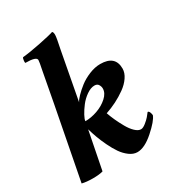

<svg xmlns="http://www.w3.org/2000/svg" viewBox="-166 -784 823 894"><g transform="rotate(-30 245.5 -337.0)"><path d="M367.2 -438.5Q447.3 -438.5 447.3 -368.2Q447.3 -345.2 431.6 -322.3Q416 -299.3 390.4 -281Q364.7 -262.7 336.7 -248.5Q308.6 -234.4 279.3 -224.6Q286.6 -203.6 296.6 -181.6Q306.6 -159.7 320.3 -135.3Q334 -110.8 350.1 -95.5Q366.2 -80.1 380.9 -80.1Q391.6 -80.1 407 -92.3Q422.4 -104.5 431.6 -115.2Q440.9 -126 447.3 -134.8Q453.6 -134.8 457.3 -125.2Q460.9 -115.7 460.9 -109.4Q451.2 -83.5 401.9 -39.8Q352.5 3.9 313.5 3.9Q292 3.9 271.2 -11.5Q250.5 -26.9 235.4 -48.8Q220.2 -70.8 205.8 -100.8Q191.4 -130.9 182.9 -154.5Q174.3 -178.2 167 -203.1L127 0Q107.4 5.9 72.3 5.9Q38.1 5.9 14.6 0Q110.8 -496.6 119.1 -546.9Q127.9 -588.9 127.9 -598.6Q127.9 -617.2 68.4 -617.2Q66.4 -620.1 67.9 -631.3Q69.3 -642.6 72.3 -645.5Q109.9 -648.9 169.9 -661.1Q230 -673.3 248 -679.7Q253.9 -676.3 253.9 -661.1Q253.9 -647 241.2 -587.9L193.4 -333Q198.2 -343.8 214.4 -360.6Q230.5 -377.4 253.4 -395.3Q276.4 -413.1 307.4 -425.8Q338.4 -438.5 367.2 -438.5ZM293.9 -365.2Q273.9 -365.2 251.2 -349.4Q228.5 -333.5 212.4 -312.5Q196.3 -291.5 185.5 -271.5Q174.8 -251.5 174.8 -242.2Q206.1 -242.2 239.5 -253.9Q272.9 -265.6 297.1 -287.4Q321.3 -309.1 321.3 -334Q321.3 -344.7 314.9 -355Q308.6 -365.2 293.9 -365.2Z"/></g></svg>

Font: Crimson
Style: BoldItalic
Weight: 700
Italic angle: -11°
Version: Version 0.8